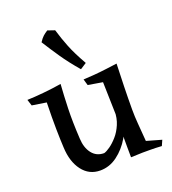

<svg xmlns="http://www.w3.org/2000/svg" viewBox="-129 -788 805 896"><g transform="rotate(-20 274.0 -340.5)"><path d="M217 9Q162 9 128.5 -35Q95 -79 92 -151Q90 -186 89 -242.5Q88 -299 90 -375L19 -386L9 -417Q44 -418 90.5 -422.5Q137 -427 180 -434Q176 -377 174 -313.5Q172 -250 177 -164Q179 -118 201 -89.5Q223 -61 261 -61Q273 -64 291.5 -77Q310 -90 329 -111.5Q348 -133 361 -163.5Q374 -194 374 -231L400 -188Q394 -139 367.5 -94Q341 -49 302 -20Q263 9 217 9ZM372 0Q372 -34 371.5 -53.5Q371 -73 371.5 -92.5Q372 -112 375 -145L369 -374L297 -386L288 -417Q312 -418 342.5 -420.5Q373 -423 404 -427Q435 -431 458 -434Q456 -378 454.5 -320.5Q453 -263 453 -207Q453 -173 456 -137Q459 -101 463 -48L537 -27L525 0Q508 -1 495.5 -1.5Q483 -2 468.5 -2Q454 -2 430 -2Q416 -2 401 -1Q386 0 372 0ZM207 -690Q215 -687 224.5 -684Q234 -681 242 -678Q256 -631 273 -588.5Q290 -546 324 -486L293 -466Q250 -516 220 -560Q190 -604 163 -647Q174 -664 184 -673Q194 -682 207 -690Z"/></g></svg>

Font: Ruwudu
Style: Regular
Weight: 400
Designer: Becca Hirsbrunner Spalinger
Foundry: SIL International
Version: Version 3.000